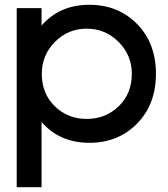

<svg xmlns="http://www.w3.org/2000/svg" viewBox="-20 -585 703 804"><path d="M154 199H50V-551H154V-478Q230 -565 354 -565Q475 -565 554 -484.5Q633 -404 633 -276Q633 -148 554 -67.5Q475 13 354 13Q230 13 154 -74ZM155 -276Q155 -193 209.5 -140Q264 -87 343 -87Q422 -87 477 -140Q532 -193 532 -276Q532 -354 476.5 -409.5Q421 -465 343 -465Q265 -465 210 -409.5Q155 -354 155 -276Z"/></svg>

Font: Edgecutting Lite Medium
Style: Medium
Weight: 500
Designer: RandomMaerks (Nguyen Gia Bao)
Version: Version 1.0